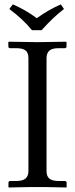

<svg xmlns="http://www.w3.org/2000/svg" viewBox="-20 -832 333 854"><path d="M122.1 -697.8Q84 -745.1 21.5 -792L37.1 -812.5Q95.7 -787.1 143.6 -751Q193.8 -787.6 250.5 -812.5L264.6 -792Q217.3 -755.9 165 -697.8ZM187 -573.7V-71.3Q187 -47.9 199.7 -37.4Q212.4 -26.9 241.7 -26.9H268.1Q276.4 -26.9 276.4 -18.6V0L274.4 2Q257.3 1.5 232.9 1Q208.5 0.5 189 0.2Q169.4 0 147.5 0Q125.5 0 105.7 0.2Q85.9 0.5 61.5 1Q37.1 1.5 19.5 2L17.6 0V-18.6Q17.6 -26.9 25.4 -26.9H51.8Q81.1 -26.9 93.8 -38.1Q106.4 -49.3 106.4 -71.3V-573.7Q106.4 -597.2 93.8 -607.4Q81.1 -617.7 51.8 -617.7H25.4Q17.1 -617.7 17.1 -626V-644.5L19 -646.5L146.5 -644.5L273.9 -646.5L275.9 -644.5V-626Q275.9 -617.7 268.1 -617.7H241.7Q211.9 -617.7 199.5 -606.7Q187 -595.7 187 -573.7Z"/></svg>

Font: Libertinage
Style: l
Weight: 400
Designer: OSP
Foundry: OSP
Version: Version 1.0; 2008; OFL relea